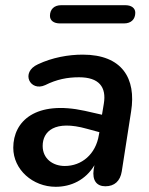

<svg xmlns="http://www.w3.org/2000/svg" viewBox="-20 -708 573 738"><path d="M194 10C253 10 309 -16 343 -73L340 -56C334 -14 352 8 385 8C420 8 442 -12 448 -49L484 -280C504 -406 450 -498 298 -498C243 -498 181 -487 126 -461C57 -430 96 -354 154 -381C198 -403 239 -411 284 -411C360 -411 390 -374 379 -309L372 -267L306 -282C118 -323 31 -243 31 -140C31 -56 106 10 194 10ZM210 -618H457C484 -618 500 -634 500 -659C500 -677 485 -688 462 -688H215C188 -688 172 -672 172 -647C172 -629 187 -618 210 -618ZM144 -147C144 -203 190 -248 314 -213L362 -200L360 -189C348 -115 294 -70 229 -70C183 -70 144 -98 144 -147Z"/></svg>

Font: SN Pro Semibold
Style: Italic
Weight: 600
Italic angle: -9°
Designer: Tobias Whetton
Foundry: Supernotes
Version: Version 1.001;Glyphs 3.2 (3249)